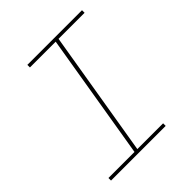

<svg xmlns="http://www.w3.org/2000/svg" viewBox="-200 -868 1001 1001"><g transform="rotate(-45 300.0 -367.5)"><path d="M44 0V-19H236L352 -716H162V-735H565V-716H373L257 -19H447V0Z"/></g></svg>

Font: Iosevka Curly Slab ThEx
Style: Italic
Weight: 100
Width: 7
Italic angle: -9°
Monospace: yes
Designer: Belleve Invis
Foundry: Belleve Invis
Version: Version 11.1.0; ttfautohint (v1.8.3)